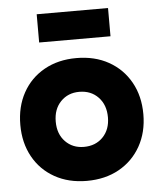

<svg xmlns="http://www.w3.org/2000/svg" viewBox="-51 -742 665 799"><g transform="rotate(-5 281.0 -342.5)"><path d="M280 12Q204 12 146 -20.5Q88 -53 56 -111Q24 -169 24 -244Q24 -320 56 -378Q88 -436 146 -468.5Q204 -501 280 -501Q357 -501 415 -468.5Q473 -436 505.5 -378Q538 -320 538 -244Q538 -169 505.5 -111Q473 -53 415 -20.5Q357 12 280 12ZM280 -130Q329 -130 359.5 -161.5Q390 -193 390 -244Q390 -296 359.5 -328Q329 -360 280 -360Q233 -360 202.5 -328.5Q172 -297 172 -245Q172 -193 202.5 -161.5Q233 -130 280 -130ZM430 -579H132V-697H430Z"/></g></svg>

Font: Gabarito
Style: Bold
Weight: 700
Designer: Leandro Assis / Alvaro Franca / Felipe Casaprima
Foundry: Naipe Foundry
Version: Version 1.000